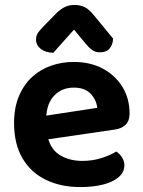

<svg xmlns="http://www.w3.org/2000/svg" viewBox="-20 -743 579 778"><path d="M124 -171 118 -267 374 -306Q371 -338 347.5 -363Q324 -388 279 -388Q231 -388 200 -356Q169 -324 167 -264L171 -201Q180 -143 219 -117Q258 -91 314 -91Q356 -91 392.5 -103Q429 -115 451 -129Q465 -120 474.5 -105Q484 -90 484 -73Q484 -45 460.5 -25Q437 -5 397 5Q357 15 305 15Q227 15 166.5 -14Q106 -43 71.5 -101Q37 -159 37 -245Q37 -307 57 -354Q77 -401 110.5 -431.5Q144 -462 187.5 -477Q231 -492 278 -492Q346 -492 396.5 -465Q447 -438 476 -391Q505 -344 505 -283Q505 -253 489 -237.5Q473 -222 445 -218ZM328 -565 280 -623Q255 -595 236.5 -574.5Q218 -554 196 -529Q164 -530 145 -545Q126 -560 126 -583Q126 -600 135.5 -612.5Q145 -625 162 -642L206 -687Q223 -704 240.5 -713.5Q258 -723 282 -723Q304 -723 322.5 -714.5Q341 -706 363 -678L438 -587Q438 -564 425 -547.5Q412 -531 384 -531Q367 -531 354 -540Q341 -549 328 -565Z"/></svg>

Font: BalooTamma2Bold
Style: Bold
Weight: 700
Designer: Divya Kowshik, Shuchita Grover and Ek Type
Foundry: Ek Type
Version: Version 1.700